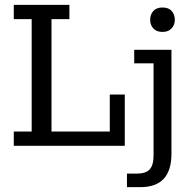

<svg xmlns="http://www.w3.org/2000/svg" viewBox="-20 -603 806 794"><path d="M37 0V-59H111V-524H37V-583H267V-524H193V-59H434V-212H496V0ZM505 171V115H545Q583 115 599 97.5Q615 80 615 40V-341H535V-397H689V33Q689 102 657 136.5Q625 171 559 171ZM652 -471Q627 -471 614 -485.5Q601 -500 601 -521Q601 -543 614 -557.5Q627 -572 652 -572Q677 -572 690 -557.5Q703 -543 703 -521Q703 -500 689.5 -485.5Q676 -471 652 -471Z"/></svg>

Font: Rokkitt SemiBold
Style: Regular
Weight: 400
Version: Version 3.103